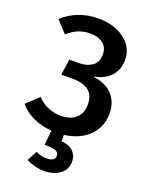

<svg xmlns="http://www.w3.org/2000/svg" viewBox="-173 -795 887 1137"><g transform="rotate(20 270.0 -226.5)"><path d="M499 -199Q499 -115 443 -58Q387 -1 288 12V52Q340 57 364 82.5Q388 108 388 144Q388 195 349 224Q310 253 250 253Q216 253 186.5 244.5Q157 236 137 225L170 162Q202 178 235 178Q261 178 276 170.5Q291 163 291 143Q291 120 268 113Q245 106 201 106L210 14Q147 9 95.5 -14Q44 -37 6 -81L82 -152Q113 -119 151 -103.5Q189 -88 231 -88Q291 -88 325.5 -118.5Q360 -149 360 -203Q360 -264 324.5 -291Q289 -318 230 -318H151L166 -418H228Q275 -418 308.5 -441Q342 -464 342 -514Q342 -559 311 -582.5Q280 -606 231 -606Q190 -606 156 -592Q122 -578 90 -549L23 -622Q69 -664 125.5 -685Q182 -706 244 -706Q297 -706 340 -692.5Q383 -679 413.5 -655.5Q444 -632 460.5 -599.5Q477 -567 477 -530Q477 -466 439.5 -425.5Q402 -385 339 -374V-370Q372 -367 401.5 -354.5Q431 -342 452.5 -320.5Q474 -299 486.5 -268.5Q499 -238 499 -199Z"/></g></svg>

Font: Qnwhxotralxmqkhsjrfbfhwcoqn
Style: Regular
Weight: 500
Designer: Carrois Corporate & Edenspiekermann
Foundry: Carrois Corporate GbR & Edenspiekermann AG
Version: Version 2.001